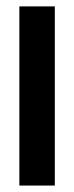

<svg xmlns="http://www.w3.org/2000/svg" viewBox="-20 -575 230 595"><path d="M40 0V-555.2H149.9V0Z"/></svg>

Font: Horta
Style: Regular
Weight: 600
Width: 3
Version: Version 0.11